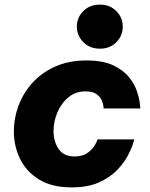

<svg xmlns="http://www.w3.org/2000/svg" viewBox="-20 -802 650 832"><path d="M413 -591Q369 -591 341 -619.5Q313 -648 313 -687Q313 -726 341 -754Q369 -782 413 -782Q456 -782 484 -754Q512 -726 512 -687Q512 -647 484 -619Q456 -591 413 -591ZM291 10Q205 10 149.5 -24Q94 -58 67 -113.5Q40 -169 40 -233Q40 -289 60 -343.5Q80 -398 120 -442.5Q160 -487 219 -513.5Q278 -540 355 -540Q426 -540 470.5 -519Q515 -498 539.5 -467Q564 -436 574 -405Q584 -374 586 -353Q588 -332 588 -332H429Q429 -332 428 -343Q427 -354 420 -369Q413 -384 397 -395Q381 -406 350 -406Q307 -406 276 -380Q245 -354 228.5 -314.5Q212 -275 212 -234Q212 -189 234 -156.5Q256 -124 303 -124Q333 -124 352 -135Q371 -146 382.5 -161Q394 -176 398.5 -187Q403 -198 403 -198H562Q562 -198 555.5 -177Q549 -156 532.5 -125Q516 -94 485.5 -63Q455 -32 407.5 -11Q360 10 291 10Z"/></svg>

Font: Be Vietnam Pro ExtraBold
Style: Italic
Weight: 800
Italic angle: -12°
Designer: Lam Bao, Tony Le, Vietanh Nguyen
Foundry: Yellow Type Foundry
Version: Version 1.002; ttfautohint (v1.8.3)